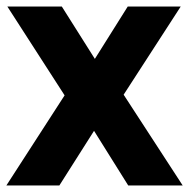

<svg xmlns="http://www.w3.org/2000/svg" viewBox="-26 -567 579 587"><path d="M-6.5 0 171.5 -275.5 -3.5 -547H163L264 -387L364.5 -547H526.5L352 -277.5L532.5 0H366L261.5 -167L155.5 0Z"/></svg>

Font: Encode Sans SmCnd
Style: Bold
Weight: 700
Width: 4
Designer: Multiple Designers
Foundry: Impallari Type
Version: Version 3.002; ttfautohint (v1.8.3) -l 8 -r 50 -G 200 -x 14 